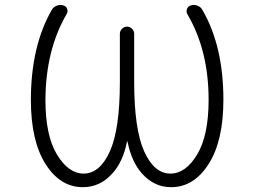

<svg xmlns="http://www.w3.org/2000/svg" viewBox="-20 -778 1040 786"><path d="M502 -198.2Q502 -199.2 501 -199.2Q500 -199.2 500 -198.2Q483.4 -115.2 439.5 -67.4Q389.6 -11.7 319.3 -11.7Q226.6 -11.7 166.5 -106.4Q106.4 -201.2 106.4 -369.1Q106.4 -588.9 192.4 -738.3Q199.2 -750 212.9 -754.9Q219.7 -757.8 227.5 -757.8Q233.4 -757.8 239.3 -755.9Q251 -752.9 254.9 -741.7Q258.8 -730.5 252.9 -720.7Q167 -573.2 166 -369.1Q166 -222.7 213.4 -145Q260.7 -67.4 322.3 -67.4Q388.7 -67.4 429.7 -158.2Q470.7 -249 470.7 -442.4V-639.6Q470.7 -651.4 479.5 -660.2Q488.3 -668.9 500 -668.9Q511.7 -668.9 520.5 -660.2Q529.3 -651.4 529.3 -639.6V-442.4Q529.3 -249 570.3 -158.2Q611.3 -67.4 677.7 -67.4Q740.2 -67.4 787.1 -145.5Q834 -223.6 834 -369.1Q834 -572.3 747.1 -719.7Q741.2 -730.5 745.6 -741.7Q750 -752.9 761.7 -755.9Q767.6 -757.8 773.4 -757.8Q781.2 -757.8 788.1 -754.9Q801.8 -750 808.6 -737.3Q894.5 -589.8 894.5 -369.1Q894.5 -201.2 834 -106.4Q773.4 -11.7 680.7 -11.7Q611.3 -11.7 561.5 -67.4Q518.6 -115.2 502 -198.2Z"/></svg>

Font: Rounded Mgen+ 2m light
Style: Regular
Weight: 200
Designer: [Source Han Sans]
Ryoko NISHIZUKA  (kana & ideographs); Paul D. Hunt (Latin, Greek & Cyrillic); Wenlong ZHANG  (bopomofo
Version: Version 1.059.20150602